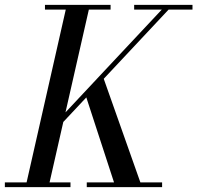

<svg xmlns="http://www.w3.org/2000/svg" viewBox="-60 -770 812 790"><path d="M124.5 -217 623 -749H651L152.5 -217ZM-40 0V-19.5H230V0ZM297 0V-19.5H607V0ZM45 0 215 -750H310L139.5 0ZM415.5 0 290 -385 362 -459.5 524.5 0ZM125 -730.5V-750H395V-730.5ZM492 -730.5V-750H732V-730.5Z"/></svg>

Font: Bodoni Moda SC 11pt
Style: Italic
Weight: 400
Italic angle: -13°
Version: Version 2.005